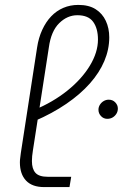

<svg xmlns="http://www.w3.org/2000/svg" viewBox="-20 -762 500 782"><path d="M160 0Q111 0 86 -26.5Q61 -53 61 -101Q61 -110 62.5 -120Q64 -130 65 -140L131 -568Q137 -608 152 -640.5Q167 -673 188.5 -695.5Q210 -718 238 -730Q266 -742 299 -742Q342 -742 369.5 -724.5Q397 -707 411 -677Q425 -647 425 -610Q425 -561 405 -513.5Q385 -466 346 -422Q307 -378 250 -339Q193 -300 121 -269L119 -314Q196 -346 254.5 -393Q313 -440 346 -494.5Q379 -549 379 -601Q379 -646 359.5 -673Q340 -700 295 -700Q254 -700 221 -667.5Q188 -635 179 -569L114 -149Q112 -137 111 -126.5Q110 -116 110 -106Q110 -74 124.5 -58Q139 -42 174 -42H270L263 0ZM417 -278Q402 -278 391.5 -289Q381 -300 381 -315Q381 -326 387 -335.5Q393 -345 402.5 -350.5Q412 -356 423 -356Q439 -356 449.5 -345Q460 -334 460 -320Q460 -308 454 -298.5Q448 -289 438.5 -283.5Q429 -278 417 -278Z"/></svg>

Font: MuseoModerno ExtraLight
Style: Italic
Weight: 250
Italic angle: -9°
Designer: Pablo Cosgaya, Héctor Gatti, Marcela Romero, and the Authors of The MuseoModerno Project.
Foundry: Omnibus-Type Team
Version: Version 1.003